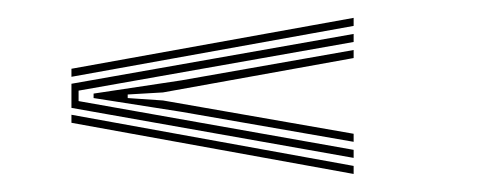

<svg xmlns="http://www.w3.org/2000/svg" viewBox="-20 -510 536 215"><path d="M376 -481 60 -424V-433L376 -490ZM376 -333.2 60 -389.2V-416.2L376 -472V-463L68 -408.5V-396.8L376 -342.2ZM376 -351.2 183 -384.8 84.8 -400.2V-405.2L183 -420L376 -454V-445L162.5 -406.5L123 -404.2V-400.2L162.5 -397.5L376 -360.2ZM376 -315.2 60 -372.5V-381.5L376 -324.2Z"/></svg>

Font: Big Shoulders Inline Text Thin Thin
Style: Regular
Weight: 250
Version: Version 2.002